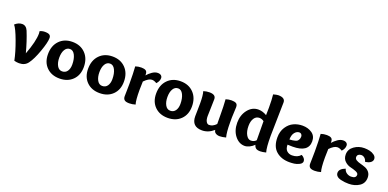

<svg xmlns="http://www.w3.org/2000/svg" viewBox="-16 -1587 4932 2442"><g transform="rotate(20 2450.0 -366.5)"><path d="M393 -485Q434 -485 453.5 -472.5Q473 -460 473 -430Q473 -372 427.5 -244Q382 -116 335 -53Q295 3 217 3Q186 3 151 -6Q129 -116 76.5 -258Q24 -400 -10 -438Q36 -480 86 -480Q140 -480 166 -420Q216 -297 256 -145Q327 -332 327 -439Q327 -455 324 -470Q356 -485 393 -485Z M524 -232Q524 -347 590.5 -416Q657 -485 766 -485Q875 -485 942 -416Q1009 -347 1009 -232Q1009 -122 942 -56Q875 10 766 10Q657 10 590.5 -56Q524 -122 524 -232ZM860 -212Q860 -288 835 -338.5Q810 -389 766 -389Q723 -389 698.5 -348Q674 -307 674 -240Q674 -174 698.5 -130.5Q723 -87 766 -87Q811 -87 835.5 -121.5Q860 -156 860 -212Z M1067 -232Q1067 -347 1133.5 -416Q1200 -485 1309 -485Q1418 -485 1485 -416Q1552 -347 1552 -232Q1552 -122 1485 -56Q1418 10 1309 10Q1200 10 1133.5 -56Q1067 -122 1067 -232ZM1403 -212Q1403 -288 1378 -338.5Q1353 -389 1309 -389Q1266 -389 1241.5 -348Q1217 -307 1217 -240Q1217 -174 1241.5 -130.5Q1266 -87 1309 -87Q1354 -87 1378.5 -121.5Q1403 -156 1403 -212Z M1701 -478Q1739 -478 1760 -465Q1781 -452 1781 -414V-401Q1808 -433 1845.5 -459Q1883 -485 1920 -485Q1949 -485 1965 -471.5Q1981 -458 1981 -436Q1981 -395 1945 -356Q1910 -378 1880 -378Q1836 -378 1777 -317Q1774 -258 1774 -203Q1774 -61 1791 -10Q1749 3 1708 3Q1661 3 1642.5 -13.5Q1624 -30 1624 -62Q1624 -78 1625.5 -137Q1627 -196 1627 -231Q1627 -374 1620 -465Q1658 -478 1701 -478Z M1988 -232Q1988 -347 2054.5 -416Q2121 -485 2230 -485Q2339 -485 2406 -416Q2473 -347 2473 -232Q2473 -122 2406 -56Q2339 10 2230 10Q2121 10 2054.5 -56Q1988 -122 1988 -232ZM2324 -212Q2324 -288 2299 -338.5Q2274 -389 2230 -389Q2187 -389 2162.5 -348Q2138 -307 2138 -240Q2138 -174 2162.5 -130.5Q2187 -87 2230 -87Q2275 -87 2299.5 -121.5Q2324 -156 2324 -212Z M3016 -10Q2967 3 2932 3Q2900 3 2877.5 -11.5Q2855 -26 2853 -54Q2780 10 2695 10Q2554 10 2554 -131Q2554 -134 2555.5 -204Q2557 -274 2557 -309Q2557 -413 2541 -465Q2580 -478 2622 -478Q2708 -478 2708 -417Q2708 -384 2705 -294Q2702 -204 2702 -186Q2702 -138 2717.5 -112Q2733 -86 2756 -86Q2807 -86 2851 -133Q2850 -172 2850 -254Q2850 -370 2843 -465Q2883 -478 2920 -478Q2960 -478 2982 -466Q3004 -454 3004 -416Q3004 -406 3001.5 -355Q2999 -304 2998 -275V-203Q2998 -76 3016 -10Z M3084 -237Q3084 -340 3141 -412.5Q3198 -485 3283 -485Q3339 -485 3396 -451Q3398 -515 3398 -552Q3398 -661 3390 -730Q3436 -743 3457 -743Q3550 -743 3550 -679Q3550 -620 3545.5 -452Q3541 -284 3541 -223Q3541 -65 3560 -5Q3512 7 3482 7Q3440 7 3422 -8.5Q3404 -24 3398 -51Q3372 -24 3337.5 -7Q3303 10 3272 10Q3195 10 3139.5 -60Q3084 -130 3084 -237ZM3392 -368Q3362 -390 3330 -390Q3285 -390 3259 -350.5Q3233 -311 3233 -246Q3233 -174 3259 -127.5Q3285 -81 3323 -81Q3367 -81 3394 -111Q3392 -317 3392 -368Z M3880 -485Q3954 -485 4008 -448Q4062 -411 4062 -338Q4062 -190 3850 -190Q3831 -190 3781 -192Q3781 -135 3809.5 -109Q3838 -83 3880 -83Q3954 -83 3995 -131Q4018 -120 4032.5 -101.5Q4047 -83 4047 -64Q4047 -34 4011.5 -16Q3976 2 3942.5 6Q3909 10 3878 10Q3768 10 3698 -50.5Q3628 -111 3628 -235Q3628 -317 3666.5 -375.5Q3705 -434 3760.5 -459.5Q3816 -485 3880 -485ZM3872 -390Q3836 -390 3809 -357.5Q3782 -325 3781 -262Q3809 -264 3820.5 -265.5Q3832 -267 3853.5 -272Q3875 -277 3884.5 -285.5Q3894 -294 3902 -309.5Q3910 -325 3910 -348Q3910 -364 3899 -377Q3888 -390 3872 -390Z M4211 -478Q4249 -478 4270 -465Q4291 -452 4291 -414V-401Q4318 -433 4355.5 -459Q4393 -485 4430 -485Q4459 -485 4475 -471.5Q4491 -458 4491 -436Q4491 -395 4455 -356Q4420 -378 4390 -378Q4346 -378 4287 -317Q4284 -258 4284 -203Q4284 -61 4301 -10Q4259 3 4218 3Q4171 3 4152.5 -13.5Q4134 -30 4134 -62Q4134 -78 4135.5 -137Q4137 -196 4137 -231Q4137 -374 4130 -465Q4168 -478 4211 -478Z M4782 -324Q4774 -355 4754 -372Q4734 -389 4710 -389Q4687 -389 4671 -377Q4655 -365 4655 -342Q4655 -318 4678.5 -304Q4702 -290 4735.5 -281.5Q4769 -273 4802.5 -260.5Q4836 -248 4859.5 -219Q4883 -190 4883 -145Q4883 -69 4822.5 -29.5Q4762 10 4680 10Q4654 10 4629 7.5Q4604 5 4571.5 -2.5Q4539 -10 4519.5 -28.5Q4500 -47 4500 -74Q4500 -128 4581 -158Q4591 -122 4619 -104Q4647 -86 4678 -86Q4745 -86 4745 -134Q4745 -157 4709.5 -171.5Q4674 -186 4632 -195.5Q4590 -205 4554.5 -238.5Q4519 -272 4519 -328Q4519 -399 4579.5 -442Q4640 -485 4716 -485Q4751 -485 4786.5 -477.5Q4822 -470 4851 -448.5Q4880 -427 4880 -396Q4880 -369 4855.5 -349.5Q4831 -330 4782 -324Z"/></g></svg>

Font: Overlock
Style: Black
Weight: 900
Designer: Dario Muhafara
Foundry: Dario Manuel Muhafara
Version: Version 1.001